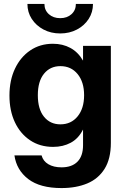

<svg xmlns="http://www.w3.org/2000/svg" viewBox="-20 -750 638 981"><path d="M294.4 210.9Q184.6 210.9 124.5 165Q64.5 119.1 53.7 43.9H192.4Q200.2 73.2 227.1 89.1Q253.9 105 294.4 105Q347.2 105 375.7 76.2Q404.3 47.4 404.3 -8.3V-87.4H403.8Q380.9 -42 341.6 -20.8Q302.2 0.5 251.5 0.5Q184.1 0.5 133.8 -33.2Q83.5 -66.9 55.9 -125.7Q28.3 -184.6 28.3 -261.7Q28.3 -339.4 56.4 -398.9Q84.5 -458.5 134.5 -492.4Q184.6 -526.4 250.5 -526.4Q300.3 -526.4 339.6 -505.1Q378.9 -483.9 403.8 -440.9H404.3V-515.6H546.4V-20Q546.4 61.5 514.4 112.5Q482.4 163.6 425.8 187.3Q369.1 210.9 294.4 210.9ZM288.6 -114.7Q343.3 -114.7 376.5 -155.3Q409.7 -195.8 409.7 -263.7Q409.7 -331.1 376.5 -371.6Q343.3 -412.1 288.6 -412.1Q236.3 -412.1 204.8 -373.3Q173.3 -334.5 173.3 -263.7Q173.3 -192.4 204.8 -153.6Q236.3 -114.7 288.6 -114.7ZM287.6 -579.1Q240.2 -579.1 202.4 -599.1Q164.6 -619.1 142.3 -653.3Q120.1 -687.5 120.1 -730H207Q207 -697.8 229.7 -677.5Q252.4 -657.2 287.6 -657.2Q322.8 -657.2 345.2 -677.5Q367.7 -697.8 367.7 -730H455.1Q455.1 -687.5 433.1 -653.3Q411.1 -619.1 373 -599.1Q335 -579.1 287.6 -579.1Z"/></svg>

Font: Inter Display
Style: Bold
Weight: 700
Designer: Rasmus Andersson
Foundry: rsms
Version: Version 4.001;git-9221beed3